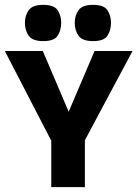

<svg xmlns="http://www.w3.org/2000/svg" viewBox="-49 -774 568 794"><path d="M162 -194 -29 -563H128L235 -312L342 -563H499L302 -194ZM163 0V-207H302V0ZM130 -604Q85 -604 69.5 -626.5Q54 -649 54 -680Q54 -709 69.5 -731.5Q85 -754 130 -754Q175 -754 189.5 -731.5Q204 -709 204 -680Q204 -649 189.5 -626.5Q175 -604 130 -604ZM336 -604Q291 -604 275.5 -626.5Q260 -649 260 -680Q260 -709 275.5 -731.5Q291 -754 336 -754Q381 -754 395.5 -731.5Q410 -709 410 -680Q410 -649 395.5 -626.5Q381 -604 336 -604Z"/></svg>

Font: Darker Grotesque Light Black
Style: Regular
Weight: 900
Version: Version 1.000;gftools[0.9.28]